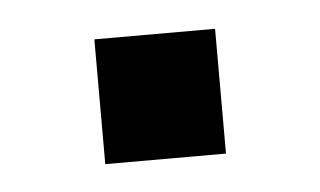

<svg xmlns="http://www.w3.org/2000/svg" viewBox="-26 -413 312 187"><g transform="rotate(-5 129.5 -319.0)"><path d="M71 -258V-380H189V-258Z"/></g></svg>

Font: Farlight84_Sys_V01
Style: Regular
Weight: 400
Designer: Ryoko NISHIZUKA  (kana, bopomofo & ideographs); Paul D. Hunt (Latin, Greek & Cyrillic); Sandoll Communications , Soo-you
Foundry: Adobe
Version: Version 2.004;October 29, 2024;FontCreator 14.0.0.2814 64-bi